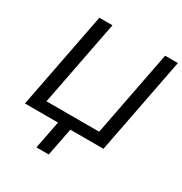

<svg xmlns="http://www.w3.org/2000/svg" viewBox="-201 -837 1125 1185"><g transform="rotate(30 362.0 -244.5)"><path d="M227.5 199.2 266.6 0H30.8L164.1 -688H257.3L139.2 -78.1H514.6L632.8 -688H723.6L590.3 0H354.5L315.4 199.2Z"/></g></svg>

Font: Liberation Sans
Style: Italic
Weight: 400
Italic angle: -12°
Designer: Steve Matteson
Foundry: Ascender Corporation
Version: Version 2.1.5